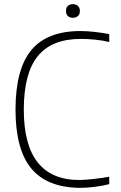

<svg xmlns="http://www.w3.org/2000/svg" viewBox="-20 -899 586 928"><path d="M332 -813Q318 -813 308.5 -821Q299 -829 299 -846Q299 -863 308.5 -871Q318 -879 332 -879Q346 -879 356 -871Q366 -863 366 -846Q366 -829 356 -821Q346 -813 332 -813ZM365 9Q207 7 131 -85Q55 -177 55 -369Q55 -565 131.5 -657Q208 -749 369 -749Q398 -749 435.5 -745Q473 -741 508 -734V-696Q475 -704 438.5 -707.5Q402 -711 371 -711Q230 -711 162.5 -627.5Q95 -544 95 -369Q95 -29 364 -29Q376 -29 394.5 -30.5Q413 -32 433.5 -34Q454 -36 473.5 -39Q493 -42 508 -45V-9Q478 -1 439 4Q400 9 365 9Z"/></svg>

Font: Encode Sans Narrow
Style: Thin
Weight: 250
Designer: Pablo Impallari, Andres Torresi
Foundry: Pablo Impallari, Andres Torresi
Version: Version 1.000; ttfautohint (v1.00) -l 8 -r 50 -G 200 -x 14 -